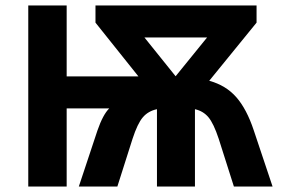

<svg xmlns="http://www.w3.org/2000/svg" viewBox="-20 -683 1037 703"><path d="M268.6 0 336.9 -205.6Q356.9 -263.2 379.9 -286.1H224.1V0H83.5V-663.1H224.1V-403.3H486.8L329.6 -600.1V-663.1H919.4V-600.1L746.1 -387.2Q807.1 -370.6 845.2 -327.1Q883.3 -283.7 909.2 -205.6L978 0H836.4L780.8 -174.8Q762.2 -231 743.2 -253.7Q724.1 -276.4 693.8 -283.2V0H554.7V-283.2Q522.5 -276.4 502.9 -253.4Q483.4 -230.5 465.3 -174.8L409.7 0ZM623 -403.8 738.3 -545.9H508.8Z"/></svg>

Font: Bpm'online Open Sans
Style: Bold
Weight: 700
Foundry: Ascender Corporation
Version: Version 1.10